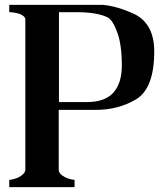

<svg xmlns="http://www.w3.org/2000/svg" viewBox="-20 -785 669 788"><path d="M222 -366H335Q411 -366 445.5 -405Q480 -444 480 -516Q480 -601 461.5 -651.5Q443 -702 423 -713Q380 -735 294 -735H222ZM221 -89Q221 -79 228 -71.5Q235 -64 245.5 -58.5Q256 -53 267.5 -50Q279 -47 286 -47V-17H18V-47Q25 -47 36.5 -50Q48 -53 58.5 -58.5Q69 -64 76.5 -72Q84 -80 84 -89V-705Q84 -712 77.5 -718Q71 -724 61.5 -727.5Q52 -731 40 -733Q28 -735 18 -735V-765H402Q430 -763 464 -753Q498 -743 534 -726Q572 -707 592.5 -669Q613 -631 613 -574Q613 -422 538 -377Q465 -334 373 -334H221Z"/></svg>

Font: CatShop
Style: Regular
Weight: 400
Designer: Peter Wiegel
Foundry: Peter Wiegel
Version: Version 1.000 2009 initial release